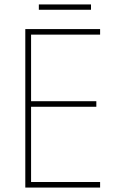

<svg xmlns="http://www.w3.org/2000/svg" viewBox="-20 -845 528 865"><path d="M390 -825H155V-801H390ZM431 0V-25H120V-364H414V-389H120V-689H431V-714H94V0Z"/></svg>

Font: Noto Sans Sinhala SemiCondensed Thin
Style: Regular
Weight: 100
Width: 4
Designer: Jelle Bosma - Monotype Design Team
Foundry: Monotype Imaging Inc.
Version: Version 2.006